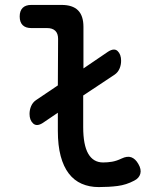

<svg xmlns="http://www.w3.org/2000/svg" viewBox="-20 -750 640 780"><path d="M153 -250Q129 -235 114.5 -248.5Q100 -262 100 -287Q100 -304 106.5 -319Q113 -334 126 -343L215 -403L216 -592Q216 -614 204.5 -625Q193 -636 171 -636H107Q84 -636 72 -648Q60 -660 60 -683Q60 -706 72 -718Q84 -730 107 -730H230Q275 -730 297 -708Q319 -686 319 -641V-472L419 -540Q444 -556 458 -542.5Q472 -529 472 -503Q472 -486 465.5 -471Q459 -456 446 -447L318 -362V-234Q318 -161 338.5 -125.5Q359 -90 399 -90Q417 -90 435 -93Q453 -96 474 -106Q497 -117 513.5 -111Q530 -105 542 -84Q555 -62 550 -44Q545 -26 525 -16Q493 1 458 5.5Q423 10 381 10Q343 10 312 -3.5Q281 -17 259.5 -45Q238 -73 226.5 -116Q215 -159 215 -218V-292Z"/></svg>

Font: Maple Mono NL Medium
Style: Regular
Weight: 500
Monospace: yes
Designer: subframe7536
Version: Version 7.000